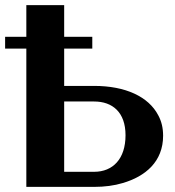

<svg xmlns="http://www.w3.org/2000/svg" viewBox="-41 -731 686 751"><path d="M-21 -541H62V0H327C368 0 406 -5 439 -15C528 -41 597 -99 597 -200C597 -230 591 -256 578 -280C540 -353 450 -395 327 -395H210V-541H320V-587H210V-711H62V-587H-21ZM210 -59V-334H327C399 -334 450 -292 450 -202C450 -110 401 -59 327 -59Z"/></svg>

Font: Aerodynamic
Style: Regular
Weight: 500
Designer: Google
Version: Version 2.000980; 2014